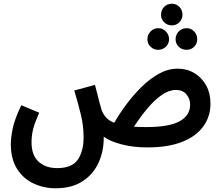

<svg xmlns="http://www.w3.org/2000/svg" viewBox="-20 -777 1184 1029"><path d="M278 232Q214 232 159 206Q104 180 71 127.5Q38 75 38 -4Q38 -36 47.5 -85.5Q57 -135 94 -213L190 -173Q167 -121 158 -86.5Q149 -52 149 -14Q149 55 187 89.5Q225 124 286 124Q366 124 397 78.5Q428 33 428 -41Q428 -104 413 -164.5Q398 -225 378 -292L489 -322Q504 -264 511.5 -234.5Q519 -205 524 -189Q532 -167 547 -149Q562 -131 592 -119Q619 -166 656.5 -216.5Q694 -267 738.5 -311Q783 -355 832 -382Q881 -409 932 -409Q982 -409 1022 -385Q1062 -361 1085 -319Q1108 -277 1108 -222Q1108 -153 1070 -100Q1032 -47 957 -17Q882 13 770 13Q694 13 632.5 -3Q571 -19 536 -44Q537 32 508.5 94.5Q480 157 422.5 194.5Q365 232 278 232ZM923 -295Q886 -295 847.5 -268.5Q809 -242 771 -197Q733 -152 698 -98Q728 -96 765 -96Q886 -96 942.5 -127Q999 -158 999 -216Q999 -248 979 -271.5Q959 -295 923 -295ZM901 -641Q876 -641 859.5 -658Q843 -675 843 -698Q843 -723 859.5 -740Q876 -757 901 -757Q925 -757 941.5 -740Q958 -723 958 -698Q958 -675 941.5 -658Q925 -641 901 -641ZM828 -510Q804 -510 787 -526.5Q770 -543 770 -567Q770 -591 787 -608.5Q804 -626 828 -626Q852 -626 869 -608.5Q886 -591 886 -567Q886 -543 869 -526.5Q852 -510 828 -510ZM980 -510Q955 -510 938 -526.5Q921 -543 921 -567Q921 -591 938 -608.5Q955 -626 980 -626Q1004 -626 1020.5 -608.5Q1037 -591 1037 -567Q1037 -543 1020.5 -526.5Q1004 -510 980 -510Z"/></svg>

Font: Noto Sans Arabic ExtCond SemBd
Style: Regular
Weight: 600
Width: 2
Designer: Monotype Design Team, Nadine Chahine, Nizar Qandah and Khaled Hosny
Foundry: Monotype Imaging Inc.
Version: Version 2.012; ttfautohint (v1.8.4.7-5d5b)